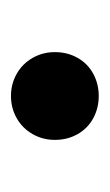

<svg xmlns="http://www.w3.org/2000/svg" viewBox="55 -244 200 350"><g transform="rotate(90 155.0 -69.0)"><path d="M75 -69Q75 -92 85.5 -110.5Q96 -129 114.5 -139Q133 -149 155 -149Q177 -149 195.5 -139Q214 -129 224.5 -110.5Q235 -92 235 -69Q235 -47 224.5 -28.5Q214 -10 195.5 0.5Q177 11 155 11Q133 11 114.5 0.5Q96 -10 85.5 -28.5Q75 -47 75 -69Z"/></g></svg>

Font: .
Style: 
Weight: 500
Designer: A.Korolkova, Vitaly Kuzmin
Foundry: ParaType Ltd
Version: Version 1.000; Glyphs 3.2, build 3192.0